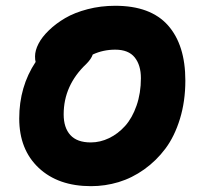

<svg xmlns="http://www.w3.org/2000/svg" viewBox="-20 -720 709 658"><path d="M292 -82Q179.2 -82 112.5 -144.8Q45.9 -207.5 45.9 -314Q45.9 -422.9 102.1 -507.8Q100.1 -513.7 100.1 -526.9Q100.1 -546.9 111.8 -569.8Q123.5 -592.8 147.5 -616Q171.4 -639.2 203.4 -658Q235.4 -676.8 280.3 -688.5Q325.2 -700.2 375 -700.2Q496.1 -700.2 555.7 -633.1Q615.2 -565.9 615.2 -443.8Q615.2 -373 596.7 -312.7Q578.1 -252.4 546.9 -210.7Q515.6 -168.9 474.1 -139.4Q432.6 -109.9 386.5 -95.9Q340.3 -82 292 -82ZM198.2 -328.1Q198.2 -282.2 221.2 -257.1Q244.1 -231.9 291 -231.9Q323.2 -231.9 353.8 -246.6Q384.3 -261.2 408.7 -288.3Q433.1 -315.4 448 -358.2Q462.9 -400.9 462.9 -452.1Q462.9 -496.6 441.7 -523.2Q420.4 -549.8 375 -549.8Q333.5 -549.8 297.9 -533.2Q292.5 -517.6 275.9 -501Q198.2 -427.7 198.2 -328.1Z"/></svg>

Font: Shantell Sans Irregular Bouncy
Style: Bold
Weight: 700
Designer: Stephen Nixon, Anya Danilova, Shantell Martin
Foundry: Arrow Type
Version: Version 1.006;[9816181b4]